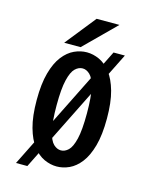

<svg xmlns="http://www.w3.org/2000/svg" viewBox="-109 -737 667 850"><g transform="rotate(15 225.0 -311.5)"><path d="M389.9 -541.6 99.4 42.6H47.4L337.9 -541.6ZM224.6 11Q196 11 167.3 -2Q138.6 -15.1 115.3 -45.1Q92 -75.1 77.9 -125.8Q63.7 -176.4 63.7 -251Q63.7 -325.6 77.8 -375.9Q91.8 -426.1 115.2 -456Q138.6 -485.9 167.2 -499Q195.8 -512 224.6 -512Q253.4 -512 281.9 -499Q310.3 -485.9 333.7 -456Q357.1 -426.1 371.3 -375.9Q385.4 -325.6 385.4 -251Q385.4 -176.4 371.3 -125.8Q357.1 -75.1 333.7 -45.1Q310.3 -15.1 281.9 -2Q253.4 11 224.6 11ZM224.6 -62.7Q242.4 -62.7 258.2 -77.6Q274.1 -92.6 284 -133.2Q293.9 -173.8 293.9 -251Q293.9 -326.9 284 -367.4Q274.1 -407.9 258.2 -423.1Q242.4 -438.3 224.6 -438.3Q206.3 -438.3 190.5 -423.1Q174.6 -407.9 164.8 -367.4Q154.9 -326.9 154.9 -251Q154.9 -173.8 164.9 -133.2Q174.9 -92.6 190.7 -77.6Q206.5 -62.7 224.6 -62.7ZM115.7 -526.8 227 -666.4H331.7L190.9 -526.8Z"/></g></svg>

Font: League Mono Thin Condensed
Style: Regular
Weight: 100
Width: 1
Designer: Tyler Finck
Foundry: The League of Moveable Type / Tyler Finck
Version: Version 2.300;RELEASE